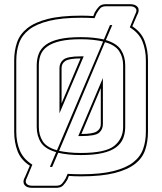

<svg xmlns="http://www.w3.org/2000/svg" viewBox="-20 -820 777 920"><path d="M166 -212Q166 -173 184.5 -143.5Q203 -114 253 -100L474 -621Q453 -626 426.5 -629Q400 -632 367 -632Q308 -632 269 -623Q230 -614 207 -597.5Q184 -581 175 -558Q166 -535 166 -507ZM367 -87Q486 -87 528 -121.5Q570 -156 570 -212V-507Q570 -546 551 -575Q532 -604 483 -618L263 -97Q283 -93 309 -90Q335 -87 367 -87ZM265 -494Q265 -518 283.5 -534Q302 -550 369 -550H381L265 -277ZM275 -494V-325L366 -540Q312 -540 293.5 -528Q275 -516 275 -494ZM369 -168H355L473 -446V-225Q473 -200 455 -184Q437 -168 369 -168ZM463 -225V-398L370 -178Q425 -178 444 -190.5Q463 -203 463 -225ZM230 -20H219L249 -91Q196 -106 176 -137.5Q156 -169 156 -212V-507Q156 -537 165.5 -562Q175 -587 199 -605Q223 -623 264 -632.5Q305 -642 367 -642Q401 -642 428.5 -639Q456 -636 478 -631L507 -700H518L487 -628Q540 -612 560 -580.5Q580 -549 580 -507V-212Q580 -182 570 -157Q560 -132 536 -114Q512 -96 470.5 -86.5Q429 -77 367 -77Q334 -77 307 -80Q280 -83 259 -88ZM249 70Q268 70 277 60Q286 50 295 34L304 13Q319 14 335.5 14.5Q352 15 369 15Q462 15 522.5 0Q583 -15 617.5 -41.5Q652 -68 665.5 -105.5Q679 -143 679 -189V-530Q679 -581 662.5 -621.5Q646 -662 602 -689L629 -754Q638 -770 630 -780Q622 -790 603 -790H488Q469 -790 460 -780Q451 -770 442 -754L433 -733Q418 -734 402 -734.5Q386 -735 369 -735Q276 -735 215 -720Q154 -705 119.5 -678Q85 -651 71.5 -613.5Q58 -576 58 -530V-189Q58 -139 75 -98.5Q92 -58 135 -31L108 34Q99 50 107 60Q115 70 134 70ZM134 80Q107 80 97 65.5Q87 51 99 29V30L123 -26Q80 -54 64 -96Q48 -138 48 -189V-530Q48 -577 61.5 -616.5Q75 -656 110.5 -684.5Q146 -713 208.5 -729Q271 -745 369 -745Q384 -745 399 -744.5Q414 -744 427 -743L433 -758V-759Q444 -778 455 -789Q466 -800 488 -800H603Q630 -800 640 -785.5Q650 -771 638 -749V-750L614 -694Q657 -666 673 -623.5Q689 -581 689 -530V-189Q689 -142 676 -102.5Q663 -63 627.5 -35Q592 -7 529.5 9Q467 25 369 25Q353 25 338.5 24.5Q324 24 310 23L304 38V39Q293 58 282 69Q271 80 249 80Z"/></svg>

Font: Bungee Outline
Style: Regular
Weight: 400
Designer: David Jonathan Ross
Foundry: David Jonathan Ross
Version: Version 1.001;PS 1.0;hotconv 1.0.72;makeotf.lib2.5.5900